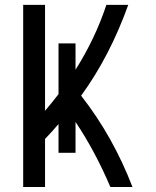

<svg xmlns="http://www.w3.org/2000/svg" viewBox="-20 -752 626 772"><path d="M73.2 0V-732.4H161.1V-306.6Q189.5 -339.8 215.3 -373.5V-577.6H283.7V-471.7Q362.8 -596.7 407.7 -732.4H495.6Q421.9 -526.4 306.2 -367.2Q434.6 -203.1 512.7 0H423.8Q362.8 -143.6 283.7 -261.7V-137.7H215.3V-253.4Q190.4 -223.6 161.1 -193.4V0Z"/></svg>

Font: Consola Mono
Style: Book
Weight: 400
Monospace: yes
Designer: Wojciech Kalinowski "wmk69" (wmk69@o2.pl)
Foundry: Wojciech Kalinowski "wmk69" (wmk69@o2.pl)
Version: Version 2.1.0